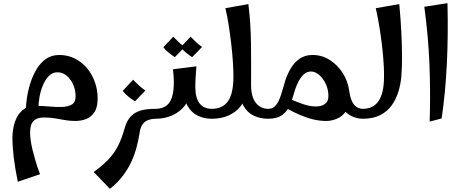

<svg xmlns="http://www.w3.org/2000/svg" viewBox="-20 -754 2933 1219"><path d="M93 400Q76 317 67.5 248.5Q59 180 59 121Q59 65 75 19Q91 -27 123 -54.5Q155 -82 201 -82Q245 -82 290 -78Q335 -74 373.5 -75Q412 -76 436 -90.5Q460 -105 460 -141Q460 -183 444.5 -217.5Q429 -252 403 -273.5Q377 -295 345 -295Q313 -295 290 -271.5Q267 -248 252 -211.5Q237 -175 230.5 -136.5Q224 -98 224 -69L144 -48Q144 -84 150.5 -130Q157 -176 172 -224Q187 -272 211.5 -313.5Q236 -355 272 -380Q308 -405 356 -405Q410 -405 455 -382.5Q500 -360 532.5 -321Q565 -282 582.5 -232.5Q600 -183 600 -129Q600 -72 579 -41Q558 -10 526 2Q494 14 459 14Q424 14 393 8.5Q362 3 330 -2.5Q298 -8 260 -8Q223 -8 203.5 5.5Q184 19 177.5 40Q171 61 171 86Q171 108 175 137.5Q179 167 187.5 201.5Q196 236 207.5 274.5Q219 313 234 352Z M678 445 575 338Q638 292 674.5 251.5Q711 211 733 165Q755 119 772 58Q784 16 805 -8.5Q826 -33 852.5 -44.5Q879 -56 908.5 -59.5Q938 -63 967 -63L987 -31L967 0Q944 0 922.5 7.5Q901 15 886.5 33.5Q872 52 867 87Q860 131 848 177.5Q836 224 815 270.5Q794 317 760.5 361.5Q727 406 678 445ZM837 -111Q815 -124 794.5 -141Q774 -158 759 -177L825 -248Q844 -228 862 -211.5Q880 -195 903 -179Z M967 0V-63Q1043 -63 1068 -126.5Q1093 -190 1078 -314L1227 -333Q1224 -296 1222 -264Q1220 -232 1220 -202L1183 -172Q1183 -122 1153 -83Q1123 -44 1074.5 -22Q1026 0 967 0ZM1325 0Q1275 0 1234.5 -20Q1194 -40 1169.5 -84Q1145 -128 1145 -202H1220Q1220 -132 1247 -97.5Q1274 -63 1325 -63L1345 -31ZM1090 -391Q1070 -404 1050.5 -420Q1031 -436 1017 -454L1080 -521Q1097 -503 1114 -487Q1131 -471 1153 -456ZM1200 -391Q1180 -404 1160.5 -420Q1141 -436 1127 -454L1190 -521Q1207 -503 1224 -487Q1241 -471 1263 -456Z M1325 0V-63Q1393 -63 1427.5 -111.5Q1462 -160 1462 -269Q1462 -310 1458.5 -363.5Q1455 -417 1448 -476Q1441 -535 1432 -593.5Q1423 -652 1411 -702L1557 -728Q1572 -607 1573.5 -476Q1575 -345 1574 -213L1541 -167Q1538 -120 1509.5 -82Q1481 -44 1433.5 -22Q1386 0 1325 0ZM1683 0Q1633 0 1591.5 -19.5Q1550 -39 1525 -83.5Q1500 -128 1500 -206L1574 -213Q1574 -140 1604 -101.5Q1634 -63 1683 -63L1703 -31Z M2053 14Q2011 14 1970 4.5Q1929 -5 1886 -23.5Q1843 -42 1795 -69L1820 -126Q1865 -106 1907 -92Q1949 -78 1985 -78Q2020 -78 2042.5 -93.5Q2065 -109 2065 -144Q2065 -186 2048.5 -221Q2032 -256 2006.5 -278Q1981 -300 1955 -300Q1929 -300 1910 -283Q1891 -266 1877 -240Q1863 -214 1853.5 -185Q1844 -156 1837 -131Q1830 -106 1824 -92Q1808 -52 1774.5 -26Q1741 0 1683 0V-63Q1708 -63 1724 -78Q1740 -93 1751 -117.5Q1762 -142 1769.5 -169Q1777 -196 1784 -218Q1797 -267 1820 -309.5Q1843 -352 1878.5 -378.5Q1914 -405 1964 -405Q2024 -405 2074 -373Q2124 -341 2156.5 -289.5Q2189 -238 2197 -178Q2199 -168 2200 -157.5Q2201 -147 2201 -137Q2201 -82 2177.5 -48.5Q2154 -15 2119.5 -0.5Q2085 14 2053 14ZM2283 0Q2244 0 2206 -20Q2168 -40 2144 -84Q2120 -128 2120 -202L2197 -178Q2205 -118 2227 -90.5Q2249 -63 2283 -63L2303 -31Z M2283 0V-63Q2350 -63 2383.5 -112.5Q2417 -162 2418 -260Q2419 -325 2412 -402Q2405 -479 2393 -557Q2381 -635 2366 -702L2515 -728Q2524 -632 2528 -550.5Q2532 -469 2532.5 -399.5Q2533 -330 2528 -268Q2524 -220 2509.5 -172.5Q2495 -125 2467.5 -86Q2440 -47 2394.5 -23.5Q2349 0 2283 0Z M2708 18Q2711 -81 2710.5 -170.5Q2710 -260 2706.5 -347Q2703 -434 2695 -523.5Q2687 -613 2674 -711L2821 -734Q2826 -531 2817 -348Q2808 -165 2784 -2Z"/></svg>

Font: Marhey Light
Style: Regular
Weight: 400
Version: Version 1.000